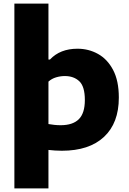

<svg xmlns="http://www.w3.org/2000/svg" viewBox="-20 -828 716 1068"><path d="M60 220V-808H249.5V-497H258Q314.5 -557 411 -557Q473 -557 525.2 -528Q577.5 -499 609.2 -438.8Q641 -378.5 641 -285Q641 -143.5 558.5 -66.5Q476 10.5 324 10.5Q304.5 10.5 285.2 9.2Q266 8 249.5 6V220ZM317 -131.5Q385 -131.5 418.5 -165Q452 -198.5 452 -271.5Q452 -347 421.2 -376Q390.5 -405 340.5 -405Q316.5 -405 292 -397.8Q267.5 -390.5 249.5 -374V-138Q263.5 -135.5 281.2 -133.5Q299 -131.5 317 -131.5Z"/></svg>

Font: Encode Sans Semi Expanded ExtraBold
Style: Regular
Weight: 800
Width: 6
Designer: Multiple Designers
Foundry: Impallari Type
Version: Version 3.000; ttfautohint (v1.8.3) -l 8 -r 50 -G 200 -x 14 